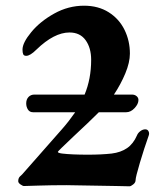

<svg xmlns="http://www.w3.org/2000/svg" viewBox="-20 -650 543 674"><path d="M502 -174Q486 -129 471 -78.5Q456 -28 456 -18Q456 -9 447.5 -2.5Q439 4 435 4L390 3Q240 0 213 0Q161 0 115 1.5Q69 3 64 3Q60 3 52 -2.5Q44 -8 44 -14Q44 -25 50.5 -31Q57 -37 58 -38L198 -197Q221 -223 244 -256H96Q84 -256 78 -265.5Q72 -275 72 -287Q72 -301 80 -309.5Q88 -318 101 -318H277Q300 -373 300 -440Q300 -482 280.5 -509Q261 -536 224 -536Q170 -536 108 -476Q86 -454 72 -454Q64 -454 61.5 -459.5Q59 -465 59 -476Q59 -500 90 -537.5Q121 -575 170.5 -602.5Q220 -630 275 -630Q325 -630 361.5 -607Q398 -584 417 -545.5Q436 -507 436 -462Q436 -431 420 -392.5Q404 -354 380 -318H443Q453 -318 459.5 -312.5Q466 -307 466 -299Q466 -285 452.5 -270.5Q439 -256 423 -256H327Q293 -222 237 -170Q183 -119 183 -117Q183 -113 198 -111Q231 -107 289 -107Q336 -107 372 -111Q404 -115 426 -130Q448 -145 461 -175Q464 -183 472.5 -189.5Q481 -196 490 -196Q498 -196 501.5 -189Q505 -182 502 -174Z"/></svg>

Font: EB Garamond ExtraBold
Style: Regular
Weight: 800
Designer: Georg Duffner and Octavio Pardo
Foundry: Georg Duffner
Version: Version 1.000